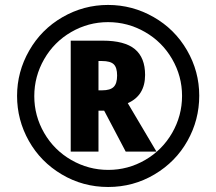

<svg xmlns="http://www.w3.org/2000/svg" viewBox="-20 -744 872 774"><path d="M158 -505.4Q118.2 -436 118.2 -356.4Q118.2 -276.9 158.2 -207.8Q198.2 -138.7 267.6 -98.9Q336.9 -59.1 416.5 -59.1Q496.1 -59.1 565.2 -99.1Q634.3 -139.2 674.1 -208.5Q713.9 -277.8 713.9 -357.4Q713.9 -437 673.8 -506.1Q633.8 -575.2 564.5 -615Q495.1 -654.8 415.5 -654.8Q335.9 -654.8 266.8 -614.7Q197.8 -574.7 158 -505.4ZM96.4 -175.8Q48.8 -260.3 48.8 -357.4Q48.8 -454.6 97.7 -540Q146.5 -625.5 231.9 -674.8Q317.4 -724.1 415.5 -724.1Q513.7 -724.1 599.1 -675.3Q684.6 -626.5 733.9 -541.3Q783.2 -456.1 783.2 -358.4Q783.2 -260.7 735.8 -176.3Q688.5 -91.8 603 -41Q517.6 9.8 416 9.8Q314.5 9.8 229.2 -40.8Q144 -91.3 96.4 -175.8ZM377 -379.9H392.1Q424.3 -379.9 438.2 -393.6Q452.1 -407.2 452.1 -439.5Q452.1 -471.7 438.5 -484.9Q424.8 -498 391.1 -498H377ZM564.9 -441.9Q564.9 -358.9 495.1 -328.1L610.8 -132.8H486.8L399.9 -297.9H377V-132.8H265.1V-580.1H394Q482.4 -580.1 523.7 -545.9Q564.9 -511.7 564.9 -441.9Z"/></svg>

Font: OpenSans-Bold
Style: Bold
Weight: 700
Foundry: Ascender Corporation
Version: Version 1.10